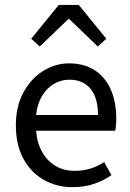

<svg xmlns="http://www.w3.org/2000/svg" viewBox="-20 -760 536 792"><path d="M278.1 12Q213.2 12 160.4 -18.3Q107.5 -48.6 76.4 -105.5Q45.4 -162.5 45.4 -242.9Q45.4 -322.1 77.1 -379.6Q108.7 -437 158.8 -467.8Q208.8 -498.6 264.3 -498.6Q326.7 -498.6 370.2 -470.6Q413.8 -442.7 436.7 -391.2Q459.6 -339.8 459.6 -270Q459.6 -256.3 458.7 -244.6Q457.8 -232.9 455.2 -220.8H128.9Q132.6 -170.9 153.4 -133.8Q174.1 -96.7 208.4 -76Q242.8 -55.3 288.7 -55.3Q324.2 -55.3 354.4 -65Q384.7 -74.8 409.7 -91.6L439.6 -37.7Q408.3 -15.4 368.4 -1.7Q328.5 12 278.1 12ZM128.9 -285.6H384.2Q384.2 -357 353.1 -394.2Q321.9 -431.3 266.1 -431.3Q232.3 -431.3 202.9 -414.3Q173.5 -397.2 153.7 -364.6Q133.9 -331.9 128.9 -285.6ZM143.8 -568.1 108.9 -600.3 222.4 -739.7H304.9L418.5 -600.3L383.6 -568.1L265.7 -681.2H261.7Z"/></svg>

Font: Source Sans Variable
Style: Regular
Weight: 200
Designer: Paul D. Hunt
Foundry: Adobe Systems Incorporated
Version: Version 3.006;hotconv 1.0.111;makeotfexe 2.5.65597